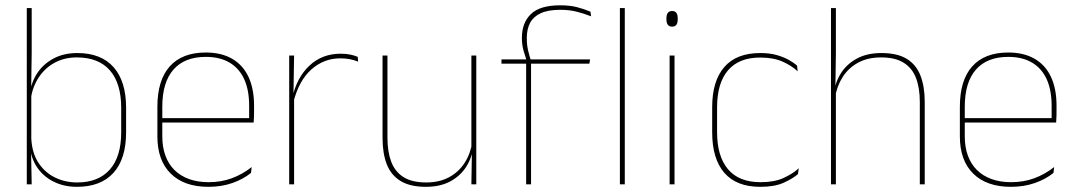

<svg xmlns="http://www.w3.org/2000/svg" viewBox="-20 -695 4056 724"><path d="M270 9.5Q220 9.5 180.2 -11Q140.5 -31.5 117 -68.5Q93.5 -105.5 93 -155.5H87L98 -172Q101 -117.5 125.2 -80.8Q149.5 -44 187.8 -25.5Q226 -7 271 -7Q351 -7 394 -55.5Q437 -104 437 -196V-288.5Q437 -381 394.2 -429.8Q351.5 -478.5 269.5 -478.5Q223.5 -478.5 187 -459Q150.5 -439.5 127 -404.5Q103.5 -369.5 96 -323L87 -341.5H92.5Q97.5 -384 120.2 -418.8Q143 -453.5 181.5 -474.2Q220 -495 271.5 -495Q361 -495 408.2 -441.8Q455.5 -388.5 455.5 -288.5V-196Q455.5 -96 407.8 -43.2Q360 9.5 270 9.5ZM81 0V-664.5H99.5V-494.5L97.5 -356L98 -346.5V-138L97 -130.5L99.5 0Z M766 9.5Q674.5 9.5 624 -40.2Q573.5 -90 573.5 -180.5V-292.5Q573.5 -392.5 620.2 -444.8Q667 -497 756 -497Q814.5 -497 855.2 -473.5Q896 -450 917 -405.2Q938 -360.5 938 -296.5V-279.5Q938 -268.5 937.8 -257.5Q937.5 -246.5 936.5 -233H919.5Q919.5 -250.5 919.5 -266.5Q919.5 -282.5 919.5 -296Q919.5 -355.5 900.8 -396.5Q882 -437.5 845.5 -459Q809 -480.5 756 -480.5Q676 -480.5 634 -432.5Q592 -384.5 592 -292.5V-243.5V-239.5V-181Q592 -140 603.8 -108Q615.5 -76 638 -53.8Q660.5 -31.5 693 -19.8Q725.5 -8 766.5 -8Q814 -8 854 -22.8Q894 -37.5 929 -65L926.5 -43Q897 -19 856 -4.8Q815 9.5 766 9.5ZM582 -233V-249.5H930V-233Z M1086 -308.5 1076.5 -320.5 1082 -325Q1098.5 -402 1146.5 -447.2Q1194.5 -492.5 1264.5 -492.5Q1285.5 -492.5 1301.8 -489Q1318 -485.5 1329 -480.5L1330.5 -462.5Q1317.5 -468 1300.5 -471.5Q1283.5 -475 1263 -475Q1201.5 -475 1154.2 -433.2Q1107 -391.5 1086 -308.5ZM1070.5 0V-485.5H1089L1086.5 -335L1089 -332.5V0Z M1441 -485.5V-175.5Q1441 -123 1455.2 -85.2Q1469.5 -47.5 1501.5 -27.2Q1533.5 -7 1587 -7Q1637 -7 1673.5 -26.8Q1710 -46.5 1732.2 -81.2Q1754.5 -116 1761 -160.5L1770 -141.5H1764.5Q1760 -101 1738.2 -66.5Q1716.5 -32 1678.2 -11.2Q1640 9.5 1586 9.5Q1526 9.5 1490 -12.8Q1454 -35 1438.2 -76.2Q1422.5 -117.5 1422.5 -174.5V-485.5ZM1776 -485.5V0H1757.5L1759.5 -127H1757.5V-485.5Z M2092.5 -675Q2128.5 -675 2155 -668.2Q2181.5 -661.5 2206.5 -651L2209 -633.5Q2180.5 -644.5 2153.5 -651.2Q2126.5 -658 2092.5 -658Q2047 -658 2019.2 -645.2Q1991.5 -632.5 1979 -609Q1966.5 -585.5 1966.5 -552V-549Q1966.5 -525 1971.5 -504.2Q1976.5 -483.5 1982 -466.5L1965.5 -464V-467.5Q1960.5 -482.5 1954.2 -504.2Q1948 -526 1948 -550.5V-553Q1948 -609 1982 -642Q2016 -675 2092.5 -675ZM1964 0V-460H1982.5V0ZM1871 -455V-471H1971H1977H2205L2202.5 -455ZM2317.5 0V-664.5H2336V0Z M2505 0V-485.5H2523.5V0ZM2514.5 -594.5Q2504 -594.5 2498.5 -601.2Q2493 -608 2493 -622V-626.5Q2493 -640 2498.5 -646.8Q2504 -653.5 2514.5 -653.5Q2525 -653.5 2530.2 -646.8Q2535.5 -640 2535.5 -626.5V-622Q2535.5 -608 2530.2 -601.2Q2525 -594.5 2514.5 -594.5Z M2847 9.5Q2757 9.5 2711.2 -43.5Q2665.5 -96.5 2665.5 -196V-290.5Q2665.5 -389.5 2711.2 -442.2Q2757 -495 2847 -495Q2882 -495 2908.5 -487.5Q2935 -480 2954.2 -469.2Q2973.5 -458.5 2985.5 -447.5L2988 -426Q2965 -447.5 2930.8 -462.8Q2896.5 -478 2846.5 -478Q2766.5 -478 2725.2 -429.8Q2684 -381.5 2684 -290.5V-196.5Q2684 -105.5 2725.2 -56.8Q2766.5 -8 2848 -8Q2900 -8 2934.5 -23.8Q2969 -39.5 2992 -60.5L2989 -38.5Q2969.5 -21.5 2935.2 -6Q2901 9.5 2847 9.5Z M3448.5 0V-310Q3448.5 -363 3434.2 -400.5Q3420 -438 3388 -458.2Q3356 -478.5 3302.5 -478.5Q3252.5 -478.5 3216 -458.8Q3179.5 -439 3157.5 -404.5Q3135.5 -370 3128.5 -325.5L3117.5 -344H3125Q3129.5 -385 3151.2 -419.2Q3173 -453.5 3211.2 -474.2Q3249.5 -495 3303.5 -495Q3364 -495 3399.8 -472.8Q3435.5 -450.5 3451.2 -409.2Q3467 -368 3467 -311V0ZM3113.5 0V-664.5H3132V-495.5L3130 -357L3132 -354V0Z M3792 9.5Q3700.5 9.5 3650 -40.2Q3599.5 -90 3599.5 -180.5V-292.5Q3599.5 -392.5 3646.2 -444.8Q3693 -497 3782 -497Q3840.5 -497 3881.2 -473.5Q3922 -450 3943 -405.2Q3964 -360.5 3964 -296.5V-279.5Q3964 -268.5 3963.8 -257.5Q3963.5 -246.5 3962.5 -233H3945.5Q3945.5 -250.5 3945.5 -266.5Q3945.5 -282.5 3945.5 -296Q3945.5 -355.5 3926.8 -396.5Q3908 -437.5 3871.5 -459Q3835 -480.5 3782 -480.5Q3702 -480.5 3660 -432.5Q3618 -384.5 3618 -292.5V-243.5V-239.5V-181Q3618 -140 3629.8 -108Q3641.5 -76 3664 -53.8Q3686.5 -31.5 3719 -19.8Q3751.5 -8 3792.5 -8Q3840 -8 3880 -22.8Q3920 -37.5 3955 -65L3952.5 -43Q3923 -19 3882 -4.8Q3841 9.5 3792 9.5ZM3608 -233V-249.5H3956V-233Z"/></svg>

Font: Anek Latin Medium Thin
Style: Regular
Weight: 250
Version: Version 1.003